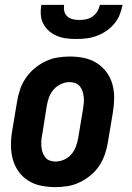

<svg xmlns="http://www.w3.org/2000/svg" viewBox="-20 -760 540 788"><path d="M207 8Q177 8 148 2Q119 -4 95.5 -19Q72 -34 56 -56.5Q40 -79 32.5 -106.5Q25 -134 25 -164Q25 -194 30 -223L50 -343Q54 -368 62.5 -393Q71 -418 86 -440Q101 -462 122 -479.5Q143 -497 167 -508.5Q191 -520 216.5 -524Q242 -528 267 -528Q297 -528 325.5 -522Q354 -516 377.5 -501Q401 -486 417.5 -463.5Q434 -441 441.5 -413.5Q449 -386 448.5 -356Q448 -326 443 -297L423 -177Q419 -152 410.5 -127Q402 -102 387.5 -80Q373 -58 352 -40.5Q331 -23 306.5 -11.5Q282 0 257 4Q232 8 207 8ZM208 -97Q226 -97 243.5 -105Q261 -113 273 -127Q285 -141 291.5 -158.5Q298 -176 301 -194L321 -314Q323 -326 324 -338.5Q325 -351 323.5 -363Q322 -375 318.5 -386Q315 -397 307.5 -406Q300 -415 289 -419Q278 -423 265 -423Q248 -423 230.5 -415Q213 -407 200.5 -393Q188 -379 181.5 -361.5Q175 -344 172 -326L153 -206Q150 -194 149.5 -181.5Q149 -169 150 -157Q151 -145 155 -134Q159 -123 166 -114Q173 -105 184.5 -101Q196 -97 208 -97ZM293 -600Q272 -600 252 -602.5Q232 -605 214 -612.5Q196 -620 181.5 -632.5Q167 -645 158 -662Q149 -679 147.5 -699Q146 -719 150 -740H243Q241 -726 244 -713.5Q247 -701 256.5 -692.5Q266 -684 279 -681Q292 -678 306 -678Q320 -678 334 -681Q348 -684 360 -692.5Q372 -701 379.5 -713.5Q387 -726 390 -740H483Q479 -719 471 -699Q463 -679 448.5 -662Q434 -645 415.5 -632.5Q397 -620 376.5 -612.5Q356 -605 335 -602.5Q314 -600 293 -600Z"/></svg>

Font: Iosevka SS04 Extrabold
Style: Italic
Weight: 800
Italic angle: -9°
Monospace: yes
Designer: Belleve Invis
Foundry: Belleve Invis
Version: Version 19.0.0; ttfautohint (v1.8.4)